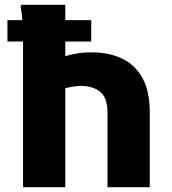

<svg xmlns="http://www.w3.org/2000/svg" viewBox="-20 -780 716 800"><path d="M76 0V-594Q76 -600 76 -607H11V-696H73Q72 -713 70 -727.5Q68 -742 66 -752L69 -760H252V-696H360V-607H252V-546Q275 -553 302 -557.5Q329 -562 362 -562Q434 -562 488.5 -536Q543 -510 573.5 -455Q604 -400 604 -312V0H428V-308Q428 -373 397.5 -397.5Q367 -422 316 -422Q302 -422 284.5 -419Q267 -416 252 -413V0Z"/></svg>

Font: Kufam
Style: Bold
Weight: 700
Designer: Wael Morcos, Artur Schmal
Foundry: Original Type
Version: Version 1.300; ttfautohint (v1.8.3)